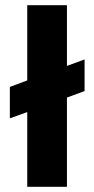

<svg xmlns="http://www.w3.org/2000/svg" viewBox="-20 -720 364 740"><path d="M85 0H238V-344L306 -369V-491L238 -466V-700H85V-410L18 -385V-264L85 -288Z"/></svg>

Font: Bricolage Grotesque 10pt Condensed ExtraBold
Style: Regular
Weight: 800
Width: 3
Designer: Mathieu Triay
Foundry: Atelier Triay
Version: Version 1.000;gftools[0.9.29]